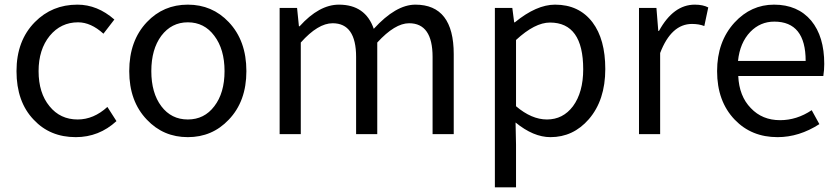

<svg xmlns="http://www.w3.org/2000/svg" viewBox="-20 -577 3608 826"><path d="M125 -62Q51 -139 51 -271Q51 -402 130 -482Q204 -557 313 -557Q399 -557 472 -493L425 -432Q371 -481 316 -481Q242 -481 194 -423Q146 -364 146 -271Q146 -177 193 -120Q239 -63 314 -63Q383 -63 442 -117L481 -56Q406 13 306 13Q195 13 125 -62Z M612 -62Q536 -141 536 -271Q536 -402 612 -482Q683 -557 788 -557Q893 -557 964 -482Q1040 -402 1040 -271Q1040 -141 964 -62Q893 13 788 13Q683 13 612 -62ZM902 -120Q946 -177 946 -271Q946 -365 902 -423Q859 -481 788 -481Q718 -481 674 -423Q631 -365 631 -271Q631 -177 674 -120Q717 -63 788 -63Q859 -63 902 -120Z M1183 -543H1258L1266 -464H1269Q1353 -557 1438 -557Q1552 -557 1588 -453Q1683 -557 1767 -557Q1932 -557 1932 -344V0H1841V-332Q1841 -477 1740 -477Q1679 -477 1603 -394V0H1512V-332Q1512 -477 1411 -477Q1348 -477 1274 -394V0H1183Z M2109 -543H2184L2192 -481H2195Q2288 -557 2368 -557Q2471 -557 2529 -481Q2584 -408 2584 -280Q2584 -146 2513 -64Q2446 13 2348 13Q2275 13 2198 -50L2200 45V229H2109ZM2445 -120Q2489 -180 2489 -279Q2489 -480 2346 -480Q2281 -480 2200 -405V-120Q2267 -63 2333 -63Q2402 -63 2445 -120Z M2729 -543H2804L2812 -444H2815Q2877 -557 2969 -557Q3004 -557 3027 -545L3010 -465Q2987 -474 2957 -474Q2868 -474 2820 -349V0H2729Z M3141 -62Q3065 -141 3065 -271Q3065 -398 3140 -480Q3211 -557 3310 -557Q3412 -557 3470 -488Q3526 -420 3526 -302Q3526 -276 3522 -250H3156Q3160 -163 3210 -112Q3259 -60 3336 -60Q3408 -60 3472 -103L3505 -43Q3418 13 3325 13Q3213 13 3141 -62ZM3446 -315Q3446 -484 3311 -484Q3251 -484 3208 -440Q3163 -393 3155 -315Z"/></svg>

Font: Source Han Sans K Regular
Style: Regular
Weight: 400
Designer: Ryoko NISHIZUKA  (kana & ideographs); Paul D. Hunt (Latin, Greek & Cyrillic); Wenlong ZHANG  (bopomofo); Sandoll Communi
Foundry: Adobe Systems Incorporated
Version: Version 1.00 July 18, 2014, initial release